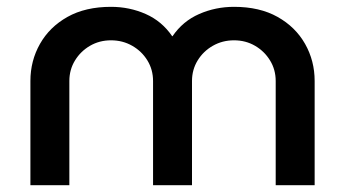

<svg xmlns="http://www.w3.org/2000/svg" viewBox="-20 -542 1010 562"><path d="M69 0V-305Q69 -364 97 -413.5Q125 -463 177.5 -492.5Q230 -522 305 -522Q359 -522 406.5 -501Q454 -480 484 -436H485Q515 -480 563 -501Q611 -522 665 -522Q740 -522 792.5 -492.5Q845 -463 873 -413.5Q901 -364 901 -305V0H787V-305Q787 -338 770.5 -365Q754 -392 726.5 -408Q699 -424 665 -424Q631 -424 603 -408Q575 -392 558.5 -365Q542 -338 542 -305V0H428V-305Q428 -338 411.5 -365Q395 -392 367 -408Q339 -424 305 -424Q271 -424 243.5 -408Q216 -392 199.5 -365Q183 -338 183 -305V0Z"/></svg>

Font: MuseoModerno Medium
Style: Regular
Weight: 500
Designer: Pablo Cosgaya, Héctor Gatti, Marcela Romero, and the Authors of The MuseoModerno Project.
Foundry: Omnibus-Type Team
Version: Version 1.001